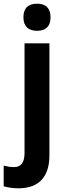

<svg xmlns="http://www.w3.org/2000/svg" viewBox="-67 -781 354 1041"><path d="M60 -687C60 -637 88 -614 134 -614C180 -614 207 -637 207 -687C207 -737 181 -761 134 -761C87 -761 60 -738 60 -687ZM35 240C146 239 201 176 201 60V-546H66V49C66 103 45 125 9 125C-11 125 -27 122 -47 117V229C-24 236 7 240 35 240Z"/></svg>

Font: Noto Sans Sinhala Condensed
Style: Bold
Weight: 700
Width: 3
Designer: Jelle Bosma - Monotype Design Team
Foundry: Monotype Imaging Inc.
Version: Version 2.006